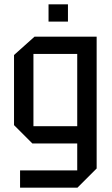

<svg xmlns="http://www.w3.org/2000/svg" viewBox="-20 -730 518 890"><path d="M73 140V60H338V-65H130L45 -150V-475L140 -560H428V51L339 140ZM135 -480V-145H338V-480ZM205 -630V-710H295V-630Z"/></svg>

Font: Tektur SemiCondensed
Style: Regular
Weight: 400
Width: 4
Designer: Adam Jagosz
Foundry: Adam Jagosz
Version: Version 1.005;gftools[0.9.30]